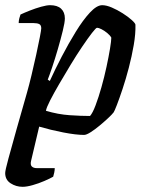

<svg xmlns="http://www.w3.org/2000/svg" viewBox="-21 -520 569 740"><path d="M66 200Q41 200 20 186.5Q-1 173 -1 147Q-1 137 11.5 91Q24 45 43 -22.5Q62 -90 83 -163Q91 -191 100.5 -230.5Q110 -270 118.5 -309Q127 -348 132.5 -376.5Q138 -405 138 -411Q138 -423 130.5 -427Q123 -431 109 -431H51Q51 -440 53.5 -449.5Q56 -459 58 -464Q73 -471 94.5 -479.5Q116 -488 137.5 -494Q159 -500 172 -500Q200 -500 214.5 -486.5Q229 -473 229 -449Q229 -434 221 -401.5Q213 -369 202 -331Q191 -293 180 -260.5Q169 -228 163 -213L171 -208Q191 -252 217 -302Q243 -352 271 -397.5Q299 -443 325.5 -471.5Q352 -500 373 -500Q389 -500 410 -491Q431 -482 451.5 -469Q472 -456 486 -443.5Q500 -431 501 -425Q502 -390 494.5 -346.5Q487 -303 475.5 -259Q464 -215 451.5 -177.5Q439 -140 429.5 -115.5Q420 -91 417 -87Q411 -79 396 -65Q381 -51 363 -36Q345 -21 328.5 -10.5Q312 0 303 0Q272 0 223 -9.5Q174 -19 130 -32L99 99Q95 115 101.5 121.5Q108 128 121 128H190Q190 136 188 145.5Q186 155 184 161Q172 168 150 177.5Q128 187 105 193.5Q82 200 66 200ZM326 -73Q336 -84 347.5 -114.5Q359 -145 370 -184Q381 -223 389.5 -262.5Q398 -302 403 -332.5Q408 -363 408 -375Q403 -384 392 -393Q381 -402 370 -407.5Q359 -413 353 -413Q349 -413 333.5 -393Q318 -373 296 -340.5Q274 -308 251 -270Q228 -232 207 -196Q186 -160 172 -132.5Q158 -105 156 -93Q203 -79 247.5 -76Q292 -73 326 -73Z"/></svg>

Font: Texturina Medium
Style: Italic
Weight: 500
Italic angle: -11°
Designer: Guillermo Torres Carreño
Foundry: Omnibus-Type
Version: Version 1.002